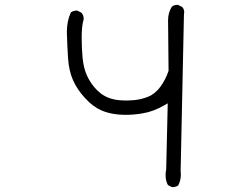

<svg xmlns="http://www.w3.org/2000/svg" viewBox="-20 -774 1040 792"><path d="M689 -2.4Q690.9 -2 693.4 -2Q695.8 -2 699.7 -2.9Q708.5 -3.9 715.3 -9.3Q726.1 -30.3 726.1 -54.7Q726.1 -61 725.1 -67.9L738.8 -714.4Q739.7 -718.8 739.7 -721.4Q739.7 -724.1 739.7 -725.6Q739.7 -727.1 739.3 -729.2Q738.8 -731.4 738.3 -733.6Q737.8 -735.8 736.8 -737.8Q734.9 -741.7 731.9 -745.1L715.3 -753.4Q713.4 -753.9 711.9 -753.9Q698.2 -753.9 689 -746.6Q673.3 -721.7 673.3 -691.4L675.3 -481.9Q662.6 -444.3 641.6 -416Q619.6 -386.7 591.6 -375.2Q563.5 -363.8 532.2 -360.8Q508.8 -359.4 504.9 -359.4Q485.8 -359.4 470.7 -360.8Q427.2 -365.2 397 -387.7Q382.3 -398.4 369.6 -413.6Q349.1 -438 336.9 -466.6Q324.7 -495.1 320.8 -534.4Q316.9 -573.7 316.9 -620.1Q316.9 -666.5 324.7 -692.9Q325.2 -694.8 325.2 -696.8Q325.2 -710.9 315.9 -721.7L299.3 -730Q297.4 -730.5 294.9 -730.5Q292.5 -730.5 288.1 -729.5Q279.8 -728.5 272.5 -723.1Q255.9 -687.5 255.9 -643.6Q255.9 -640.6 255.9 -636.7Q257.3 -586.4 260.7 -533.9Q264.2 -481.4 281.5 -442.6Q298.8 -403.8 331.5 -368.7Q363.3 -334 397 -319.3Q439 -300.3 500 -300.3Q532.7 -300.3 566.9 -306.2Q613.3 -313.5 658.7 -340.3L671.9 -347.7L665.5 -74.7Q663.1 -62.5 663.1 -54Q663.1 -45.4 663.6 -40Q665.5 -23.9 672.9 -10.3Z"/></svg>

Font: NaikaiFont
Style: Light
Weight: 300
Version: Version 1.89